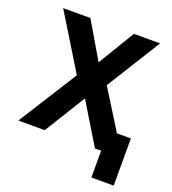

<svg xmlns="http://www.w3.org/2000/svg" viewBox="-122 -623 755 841"><g transform="rotate(20 255.0 -202.5)"><path d="M186 -274 29 -530H156L256 -360L359 -530H481L324 -278L438 -95H503V125H399V0H370L254 -191L136 0H13Z"/></g></svg>

Font: Golos UI Medium
Style: Regular
Weight: 500
Designer: A.Korolkova, Vitaly Kuzmin
Foundry: ParaType Ltd
Version: Version 2.000